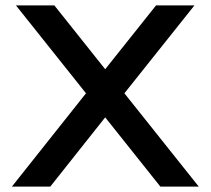

<svg xmlns="http://www.w3.org/2000/svg" viewBox="-20 -690 779 710"><path d="M39 -670 298 -345 24 0H166L369 -256L573 0H715L440 -345L699 -670H557L369 -434L181 -670Z"/></svg>

Font: LT Wave Medium
Style: Regular
Weight: 500
Designer: Daniel Lyons
Version: Version 2.5 (Glyphs App)